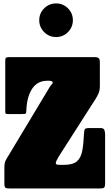

<svg xmlns="http://www.w3.org/2000/svg" viewBox="-20 -1076 635 1096"><path d="M35 -750H518Q536.5 -750 543.2 -744.2Q550 -738.5 550 -719V-586Q550 -560 542.5 -543Q535 -526 526 -512L316 -183.5Q309 -171 303.8 -161.2Q298.5 -151.5 298.5 -144Q298.5 -140 302.8 -137.5Q307 -135 325 -135H345Q395 -135 418.2 -154.5Q441.5 -174 449.2 -213.5Q457 -253 459.5 -313Q460.5 -333.5 464.8 -339.2Q469 -345 490 -345H554Q571.5 -345 575.8 -334Q580 -323 580 -307V-31Q580 -9.5 574 -4.8Q568 0 547 0H39Q17.5 0 11.2 -4.2Q5 -8.5 5 -30V-120Q5 -145 12 -159.2Q19 -173.5 28 -187L266 -583Q271.5 -591 276.2 -595.8Q281 -600.5 281 -604Q281 -615 260 -615H250Q194 -615 164 -570.2Q134 -525.5 130.5 -448Q130 -431 127 -428Q124 -425 106 -425H28Q14.5 -425 12.2 -427.2Q10 -429.5 10 -443V-728Q10 -744 14.8 -747Q19.5 -750 35 -750ZM300 -864.5Q260.5 -864.5 232.2 -892.8Q204 -921 204 -960.5Q204 -1000.5 232.2 -1028.5Q260.5 -1056.5 300 -1056.5Q340 -1056.5 368 -1028.5Q396 -1000.5 396 -960.5Q396 -921 368 -892.8Q340 -864.5 300 -864.5Z"/></svg>

Font: Besley* Condensed Fatface
Style: Regular
Weight: 900
Width: 3
Designer: Owen Earl
Foundry: indestructible type*
Version: Version 3.000; ttfautohint (v1.8.3)